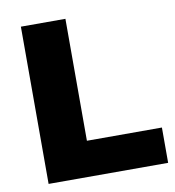

<svg xmlns="http://www.w3.org/2000/svg" viewBox="-79 -771 769 842"><g transform="rotate(-10 305.0 -350.0)"><path d="M69.8 0V-700.2H268.1V-157.2H602.1V0Z"/></g></svg>

Font: Montserrat ExtraBold
Style: Regular
Weight: 800
Designer: Julieta Ulanovsky
Foundry: Julieta Ulanovsky
Version: Version 9.000